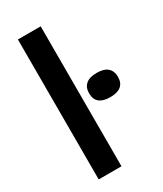

<svg xmlns="http://www.w3.org/2000/svg" viewBox="-202 -884 815 960"><g transform="rotate(-30 206.0 -404.0)"><path d="M71.5 0V-808H203V0ZM328.5 -327Q245 -327 245 -396.5Q245 -430 265.8 -448.2Q286.5 -466.5 328.5 -466.5Q370.5 -466.5 391 -448.2Q411.5 -430 411.5 -396.5Q411.5 -327 328.5 -327Z"/></g></svg>

Font: Encode Sans Semi Expanded SemiBold
Style: Regular
Weight: 600
Width: 6
Designer: Multiple Designers
Foundry: Impallari Type
Version: Version 3.000; ttfautohint (v1.8.3) -l 8 -r 50 -G 200 -x 14 